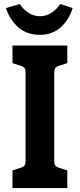

<svg xmlns="http://www.w3.org/2000/svg" viewBox="-20 -950 403 970"><path d="M43 -89 80 -101Q98 -106 103.5 -113.5Q109 -121 109 -139V-581Q109 -599 103.5 -606.5Q98 -614 80 -619L43 -631V-720H320V-631L283 -619Q265 -614 259.5 -606.5Q254 -599 254 -581V-139Q254 -121 259.5 -113.5Q265 -106 283 -101L320 -89V0H43ZM10 -909 80 -930Q96 -904 123 -886Q150 -868 182 -868Q214 -868 241 -886Q268 -904 284 -930L347 -909Q329 -850 286.5 -812Q244 -774 182 -774Q116 -774 73 -811.5Q30 -849 10 -909Z"/></svg>

Font: Enriqueta
Style: Bold
Weight: 700
Designer: Viviana Monsalve, Gustavo Ibarra
Foundry: 72Puntos
Version: Version 2.000